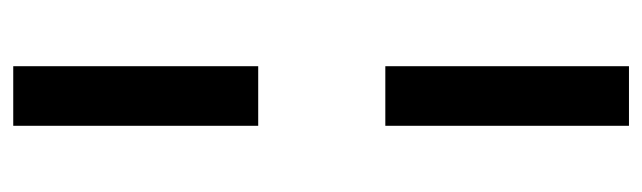

<svg xmlns="http://www.w3.org/2000/svg" viewBox="-360 -430 970 290"><g transform="rotate(-90 125.0 -285.0)"><path d="M80 -380V-750H170V-380ZM80 180V-188H170V180Z"/></g></svg>

Font: Mukta Vaani SemiBold
Style: Regular
Weight: 600
Designer: Noopur Datye, Girish Dalvi, Yashodeep Gholap, Pallavi Karambelkar
Foundry: Ek Type
Version: Version 2.538;PS 1.000;hotconv 16.6.51;makeotf.lib2.5.65220;